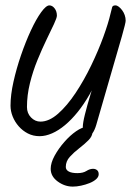

<svg xmlns="http://www.w3.org/2000/svg" viewBox="-20 -522 519 712"><path d="M323 -33Q323 -17 308 -2Q293 13 273.5 28Q254 43 239 59.5Q224 76 224 97Q224 108 235 114Q246 120 267 120Q288 120 300.5 112Q313 104 325 104Q334 104 340 109Q346 114 346 124Q346 134 336.5 142.5Q327 151 312 157Q297 163 280.5 166.5Q264 170 250 170Q220 170 194 151Q168 132 168 104Q168 82 182.5 55.5Q197 29 218.5 4.5Q240 -20 262.5 -35.5Q285 -51 301 -51Q309 -51 316 -47.5Q323 -44 323 -33ZM191 -464Q191 -456 180 -432.5Q169 -409 152.5 -375Q136 -341 119 -299.5Q102 -258 91 -213.5Q80 -169 80 -125Q80 -102 95 -86.5Q110 -71 130 -71Q162 -71 195.5 -100.5Q229 -130 260.5 -177.5Q292 -225 318.5 -280Q345 -335 363.5 -386Q382 -437 390 -472Q394 -489 396 -495.5Q398 -502 408 -502Q414 -502 420.5 -497Q427 -492 433 -484Q439 -476 442.5 -466Q446 -456 446 -445Q446 -437 432 -387.5Q418 -338 393.5 -254.5Q369 -171 337 -59Q331 -39 323 -28Q315 -17 309 -17Q300 -17 293.5 -25.5Q287 -34 287 -50Q287 -66 295 -98Q303 -130 315.5 -171.5Q328 -213 343 -254L350 -252Q333 -208 312 -171.5Q291 -135 268 -106.5Q245 -78 221 -58Q197 -38 173 -27.5Q149 -17 127 -17Q103 -17 83.5 -27Q64 -37 49.5 -53.5Q35 -70 27 -90Q19 -110 19 -130Q19 -170 30 -219Q41 -268 58 -317.5Q75 -367 94.5 -409Q114 -451 132.5 -476.5Q151 -502 163 -502Q174 -502 182.5 -491Q191 -480 191 -464Z"/></svg>

Font: Kalam Variable Light
Style: Regular
Weight: 300
Designer: Lipi Raval, Jonny Pinhorn
Foundry: Indian Type Foundry
Version: Version 3.000